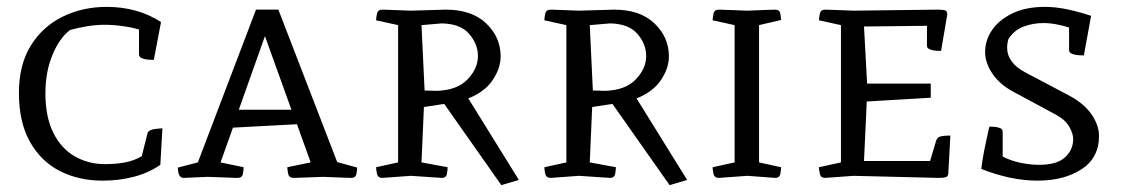

<svg xmlns="http://www.w3.org/2000/svg" viewBox="-20 -517 3259 558"><path d="M452 -144 446 -38Q413 -15 370 -3.5Q327 8 278 8Q209 8 154 -20Q99 -48 67 -105Q35 -162 35 -247Q35 -329 69.5 -384.5Q104 -440 162 -468.5Q220 -497 290 -497Q380 -497 448 -453L427 -343Q423 -343 412.5 -343.5Q402 -344 393 -347.5Q384 -351 384 -359V-431Q366 -437 337.5 -441Q309 -445 285 -445Q259 -445 232 -440.5Q205 -436 184 -430Q153 -407 132.5 -357.5Q112 -308 112 -246Q112 -177 135 -131Q158 -85 197.5 -62.5Q237 -40 285 -40Q317 -40 343.5 -45Q370 -50 392 -63L409 -131Q413 -140 430 -142Q447 -144 452 -144Z M621 -45 688 -31Q688 -24 686 -12Q684 0 670 0Q670 0 664.5 0Q659 0 641 -1Q623 -2 583 -3L514 0Q497 0 497 -30L555 -45L724 -489H789L960 -46L1018 -30Q1018 -25 1016 -12.5Q1014 0 1001 0Q1001 0 984 -0.5Q967 -1 920 -3Q867 -1 850 -0.5Q833 0 833 0Q820 0 817.5 -12Q815 -24 815 -31L883 -45L843 -156L657 -146ZM750 -412 674 -198H827Z M1212 -206 1205 -45 1281 -31Q1281 -25 1279 -12.5Q1277 0 1264 0L1174 -6L1091 0Q1078 0 1075.5 -12.5Q1073 -25 1073 -31L1137 -45V-444L1073 -458Q1073 -464 1075.5 -476.5Q1078 -489 1091 -489Q1091 -489 1107 -488.5Q1123 -488 1174 -486L1276 -489Q1351 -489 1393 -449Q1435 -409 1435 -353Q1435 -319 1412 -284.5Q1389 -250 1341 -231L1488 6L1437 21L1271 -215ZM1214 -254 1250 -253Q1309 -255 1339 -286.5Q1369 -318 1369 -354Q1369 -389 1343.5 -418.5Q1318 -448 1264 -449L1205 -444Z M1701 -206 1694 -45 1770 -31Q1770 -25 1768 -12.5Q1766 0 1753 0L1663 -6L1580 0Q1567 0 1564.5 -12.5Q1562 -25 1562 -31L1626 -45V-444L1562 -458Q1562 -464 1564.5 -476.5Q1567 -489 1580 -489Q1580 -489 1596 -488.5Q1612 -488 1663 -486L1765 -489Q1840 -489 1882 -449Q1924 -409 1924 -353Q1924 -319 1901 -284.5Q1878 -250 1830 -231L1977 6L1926 21L1760 -215ZM1703 -254 1739 -253Q1798 -255 1828 -286.5Q1858 -318 1858 -354Q1858 -389 1832.5 -418.5Q1807 -448 1753 -449L1694 -444Z M2115 -444 2051 -458Q2051 -464 2053.5 -476.5Q2056 -489 2069 -489Q2069 -489 2085 -488.5Q2101 -488 2152 -486Q2199 -488 2216 -488.5Q2233 -489 2233 -489Q2246 -489 2248 -476.5Q2250 -464 2250 -459L2186 -444V-45L2250 -31Q2250 -25 2248 -12.5Q2246 0 2233 0L2152 -6L2069 0Q2056 0 2053.5 -12.5Q2051 -25 2051 -31L2115 -45Z M2708 0 2461 -6 2378 0Q2365 0 2362.5 -12.5Q2360 -25 2360 -31L2424 -45V-444L2360 -458Q2360 -464 2362.5 -476.5Q2365 -489 2378 -489Q2378 -489 2394 -488.5Q2410 -488 2461 -486L2703 -489Q2717 -489 2725 -487.5Q2733 -486 2733 -475L2715 -369Q2711 -369 2701 -369.5Q2691 -370 2682.5 -373.5Q2674 -377 2674 -384V-442L2491 -440L2500 -274H2685V-233L2499 -222L2491 -49H2683L2700 -106Q2703 -117 2712 -120Q2721 -123 2742 -123L2736 -12Q2735 -4 2728.5 -2Q2722 0 2708 0Z M3174 -122Q3174 -58 3123 -25Q3072 8 2995 8Q2918 8 2832 -26Q2833 -38 2836.5 -58.5Q2840 -79 2844.5 -99.5Q2849 -120 2852 -134.5Q2855 -149 2856 -149Q2860 -149 2869 -148.5Q2878 -148 2886 -145Q2894 -142 2894 -134V-62Q2917 -50 2945.5 -44Q2974 -38 3000 -38Q3052 -38 3075.5 -60Q3099 -82 3099 -113Q3099 -128 3088 -148Q3077 -168 3050 -183L2922 -252Q2884 -273 2863.5 -304Q2843 -335 2843 -366Q2843 -400 2863 -429.5Q2883 -459 2922 -478Q2961 -497 3017 -497Q3049 -497 3083.5 -489.5Q3118 -482 3151 -471L3130 -356Q3126 -356 3115.5 -356.5Q3105 -357 3096 -360.5Q3087 -364 3087 -371V-437Q3072 -442 3052 -446Q3032 -450 3012 -450Q2983 -450 2955.5 -440Q2928 -430 2911 -404Q2907 -392 2907 -378Q2907 -335 2959 -307L3084 -241Q3130 -217 3152 -185Q3174 -153 3174 -122Z"/></svg>

Font: Mate SC
Style: Regular
Weight: 400
Designer: Eduardo Rodriguez Tunni
Foundry: Eduardo Rodriguez Tunni
Version: Version 1.003; ttfautohint (v1.8.4.7-5d5b);gftools[0.9.24]